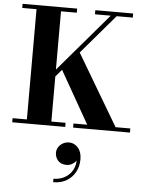

<svg xmlns="http://www.w3.org/2000/svg" viewBox="-68 -804 921 1211"><g transform="rotate(5 392.0 -198.0)"><path d="M152.5 -217 585.5 -724H485.5V-750H725V-724H623L189.5 -217ZM25 0V-26H115.5V-724H25V-750H370.5V-724H270.5V-26H360.5V0ZM410.5 0V-26H497.5L298 -377L401.5 -491L677 -26H770.5V0ZM315 354V332Q354 332 386 314.5Q418 297 436 264Q454 231 450.5 184H457.5Q458 196 448.5 208.5Q439 221 423.2 229.5Q407.5 238 389 238Q354 238 335.2 216.8Q316.5 195.5 316.5 167Q316.5 147.5 327 131.2Q337.5 115 355.2 105.2Q373 95.5 394 95.5Q426.5 95.5 450.2 122Q474 148.5 474 195.5Q474 239.5 454.8 275.5Q435.5 311.5 399.8 332.8Q364 354 315 354Z"/></g></svg>

Font: Bodoni Moda 9pt
Style: Bold
Weight: 700
Designer: Owen Earl
Foundry: indestructible type
Version: Version 2.005